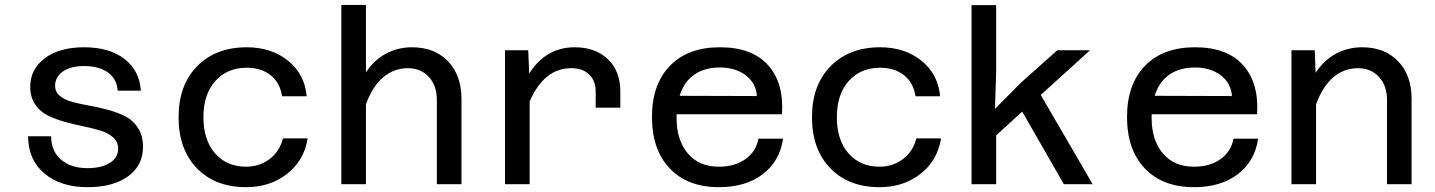

<svg xmlns="http://www.w3.org/2000/svg" viewBox="-20 -756 5889 788"><path d="M339.8 12.2Q229 12.2 162.4 -43.9Q95.7 -100.1 95.2 -196.8H189.9Q189.9 -135.7 230.5 -100.8Q271 -65.9 338.9 -65.9Q396.5 -65.9 430.7 -87.4Q464.8 -108.9 464.8 -146Q464.8 -173.3 444.8 -191.7Q424.8 -210 393.1 -219.7Q361.3 -229.5 323 -237.3Q284.7 -245.1 246.1 -255.9Q207.5 -266.6 175.8 -282.2Q144 -297.9 124 -327.9Q104 -357.9 104 -399.9Q104 -471.7 163.8 -516.8Q223.6 -562 325.2 -562Q428.7 -562 490.7 -514.2Q552.7 -466.3 558.1 -383.8H462.9Q460 -431.6 423.3 -458.3Q386.7 -484.9 325.2 -484.9Q269 -484.9 237.5 -462.2Q206.1 -439.5 206.1 -403.8Q206.1 -378.4 226.1 -362.1Q246.1 -345.7 277.8 -337.4Q309.6 -329.1 347.9 -322.3Q386.2 -315.4 424.8 -304.9Q463.4 -294.4 495.1 -278.1Q526.9 -261.7 546.9 -230Q566.9 -198.2 566.9 -152.8Q566.9 -76.7 505.4 -32.2Q443.8 12.2 339.8 12.2Z M990.7 12.2Q862.8 12.2 787.8 -65.7Q712.9 -143.6 712.9 -274.9Q712.9 -406.7 789.3 -484.4Q865.7 -562 992.7 -562Q1093.3 -562 1161.9 -507.1Q1230.5 -452.1 1238.8 -360.8H1137.7Q1129.4 -416.5 1090.6 -447.3Q1051.8 -478 992.7 -478Q912.1 -478 863.5 -423.3Q814.9 -368.7 814.9 -274.9Q814.9 -181.2 862.8 -126.5Q910.6 -71.8 990.7 -71.8Q1044.9 -71.8 1086.7 -103.5Q1128.4 -135.3 1141.1 -188H1242.7Q1228 -96.7 1158 -42.2Q1087.9 12.2 990.7 12.2Z M1380.9 0V-735.8H1481.9V-459Q1515.1 -509.8 1564.2 -535.9Q1613.3 -562 1670.9 -562Q1763.7 -562 1818.8 -504.2Q1874 -446.3 1874 -350.1V0H1772.9V-346.2Q1772.9 -404.8 1740 -440.4Q1707 -476.1 1653.8 -476.1Q1597.2 -476.1 1553.2 -439.2Q1509.3 -402.3 1481.9 -328.1V0Z M2052.7 0V-549.8H2147.9L2151.9 -454.1Q2220.2 -562 2338.9 -562Q2423.3 -562 2474.6 -513.4Q2525.9 -464.8 2525.9 -379.9V-314H2424.8V-379.9Q2424.8 -424.3 2398.2 -450.2Q2371.6 -476.1 2323.7 -476.1Q2213.4 -476.1 2153.8 -339.8V0Z M2930.7 12.2Q2802.2 12.2 2729 -64.5Q2655.8 -141.1 2655.8 -275.9Q2655.8 -410.2 2729.7 -486.1Q2803.7 -562 2934.6 -562Q3065.9 -562 3131.8 -489Q3197.8 -416 3189.5 -287.1H2756.8V-272Q2756.8 -181.2 2802.7 -126.5Q2848.6 -71.8 2930.7 -71.8Q2995.6 -71.8 3039.3 -102.8Q3083 -133.8 3092.8 -187H3193.8Q3180.2 -93.8 3110.1 -40.8Q3040 12.2 2930.7 12.2ZM2934.6 -479Q2871.1 -479 2828.9 -449.2Q2786.6 -419.4 2769.5 -362.8L3086.4 -361.8Q3083 -414.6 3040.8 -446.8Q2998.5 -479 2934.6 -479Z M3590.3 12.2Q3462.4 12.2 3387.5 -65.7Q3312.5 -143.6 3312.5 -274.9Q3312.5 -406.7 3388.9 -484.4Q3465.3 -562 3592.3 -562Q3692.9 -562 3761.5 -507.1Q3830.1 -452.1 3838.4 -360.8H3737.3Q3729 -416.5 3690.2 -447.3Q3651.4 -478 3592.3 -478Q3511.7 -478 3463.1 -423.3Q3414.6 -368.7 3414.6 -274.9Q3414.6 -181.2 3462.4 -126.5Q3510.3 -71.8 3590.3 -71.8Q3644.5 -71.8 3686.3 -103.5Q3728 -135.3 3740.7 -188H3842.3Q3827.6 -96.7 3757.6 -42.2Q3687.5 12.2 3590.3 12.2Z M3967.3 0V-734.9H4068.4V-460L4063.5 -309.1L4169.4 -416L4319.3 -549.8H4453.6L4251.5 -366.2L4464.4 0H4346.2L4175.3 -297.9L4068.4 -200.2V0Z M4880.4 12.2Q4752 12.2 4678.7 -64.5Q4605.5 -141.1 4605.5 -275.9Q4605.5 -410.2 4679.4 -486.1Q4753.4 -562 4884.3 -562Q5015.6 -562 5081.5 -489Q5147.5 -416 5139.2 -287.1H4706.5V-272Q4706.5 -181.2 4752.4 -126.5Q4798.3 -71.8 4880.4 -71.8Q4945.3 -71.8 4989 -102.8Q5032.7 -133.8 5042.5 -187H5143.6Q5129.9 -93.8 5059.8 -40.8Q4989.7 12.2 4880.4 12.2ZM4884.3 -479Q4820.8 -479 4778.6 -449.2Q4736.3 -419.4 4719.2 -362.8L5036.1 -361.8Q5032.7 -414.6 4990.5 -446.8Q4948.2 -479 4884.3 -479Z M5280.3 0V-549.8H5376L5379.4 -457Q5413.1 -508.8 5462.6 -535.4Q5512.2 -562 5570.3 -562Q5663.1 -562 5718.3 -504.4Q5773.4 -446.8 5773.4 -351.1V0H5672.4V-347.2Q5672.4 -404.8 5639.4 -440.4Q5606.4 -476.1 5553.2 -476.1Q5496.6 -476.1 5452.6 -439.2Q5408.7 -402.3 5381.3 -328.1V0Z"/></svg>

Font: Azeret Mono
Style: Regular
Weight: 400
Designer: Martin Vácha
Foundry: Displaay
Version: Version 1.002